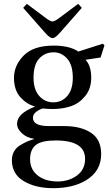

<svg xmlns="http://www.w3.org/2000/svg" viewBox="-20 -740 565 1002"><path d="M101 -699 120 -720 223 -643Q244 -628 254 -628Q264 -628 285 -643L388 -720L407 -699L290 -566Q267 -541 254 -541Q241 -541 218 -566ZM42 96Q42 71 53 51Q64 31 84.5 18.5Q105 6 119.5 -0.5Q134 -7 157 -14V-16Q122 -20 95.5 -43.5Q69 -67 69 -94Q69 -147 161 -183V-185Q119 -196 86 -233Q53 -270 53 -334Q53 -399 104 -450.5Q155 -502 260 -502Q343 -502 389 -471L517 -512L525 -503L505 -440L426 -428Q456 -398 456 -334Q456 -277 424.5 -238.5Q393 -200 349.5 -185.5Q306 -171 254 -171Q232 -171 203 -174Q186 -169 169 -156.5Q152 -144 152 -125Q152 -82 235 -82H315Q402 -82 455 -47Q508 -12 508 64Q508 153 429 201Q361 242 258 242Q165 242 103.5 205Q42 168 42 96ZM137 91Q137 144 176.5 175.5Q216 207 281 207Q339 207 381.5 176Q424 145 424 89Q424 -7 271 -7Q198 -7 168 16Q137 40 137 91ZM155 -334Q155 -273 184.5 -239.5Q214 -206 258 -206Q303 -206 331.5 -239.5Q360 -273 360 -334Q360 -401 330.5 -434Q301 -467 260 -467Q215 -467 185 -435Q155 -403 155 -334Z"/></svg>

Font: Linguistics Pro
Style: Regular
Weight: 400
Designer: Stefan Peev, Context Ltd
Foundry: Stefan Peev, Context Ltd
Version: Version 001.000